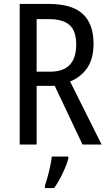

<svg xmlns="http://www.w3.org/2000/svg" viewBox="-20 -734 549 975"><path d="M228 -714Q345 -714 400 -663.5Q455 -613 455 -512Q455 -437 424 -390.5Q393 -344 336 -320L496 0H399L258 -298H166V0H80V-714ZM227 -637H166V-370H235Q367 -370 367 -508Q367 -577 333 -607Q299 -637 227 -637ZM327 71Q318 105 297.5 147.5Q277 190 255 221H208V210Q214 192 221.5 165Q229 138 235 109.5Q241 81 243 61H327Z"/></svg>

Font: Noto Sans Gurmukhi Condensed
Style: Regular
Weight: 400
Width: 3
Designer: Jelle Bosma - Monotype Design Team
Foundry: Monotype Imaging Inc.
Version: Version 2.004; ttfautohint (v1.8.4.7-5d5b)